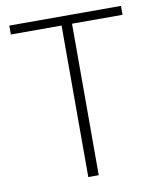

<svg xmlns="http://www.w3.org/2000/svg" viewBox="-80 -767 684 830"><g transform="rotate(-10 261.5 -352.0)"><path d="M17.6 -665V-704.1H507.8V-665H286.1V0H240.2V-665Z"/></g></svg>

Font: Gothic A1 ExtraLight
Style: Regular
Weight: 275
Designer: HanYang I&C Co.,Ltd.
Foundry: HanYang I&C Co.,Ltd.
Version: Version 2.50